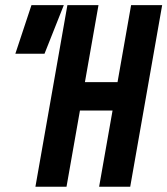

<svg xmlns="http://www.w3.org/2000/svg" viewBox="-20 -713 639 733"><path d="M358.4 0H477.1L599.1 -693.4H480.5L428.7 -399.4H304.2L356 -693.4H237.3L115.2 0H233.9L285.2 -291H409.7ZM38.6 -507.8H149.9L223.6 -693.4H100.1Z"/></svg>

Font: Cascadia Mono SemiBold
Style: Italic
Weight: 600
Italic angle: -10°
Monospace: yes
Designer: Aaron Bell
Foundry: Saja Typeworks
Version: Version 2404.023